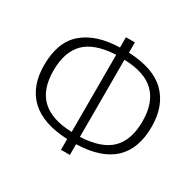

<svg xmlns="http://www.w3.org/2000/svg" viewBox="-160 -897 1120 1099"><g transform="rotate(30 400.5 -347.0)"><path d="M430 25H371V-46Q208 -53 126.5 -130Q45 -207 45 -347Q45 -500 130.5 -573.5Q216 -647 371 -651V-719H430V-651Q596 -644 675.5 -565Q755 -486 755 -349Q755 -55 430 -46ZM373 -94V-604Q233 -597 170 -533.5Q107 -470 107 -347Q107 -222 173.5 -160Q240 -98 373 -94ZM428 -93Q568 -100 631 -163Q694 -226 694 -349Q694 -471 629.5 -535Q565 -599 428 -603Z"/></g></svg>

Font: Trujillo Light
Style: Regular
Weight: 300
Designer: Fira Sans original fonts by bBox Type GmbH, Carrois Corporate GbR, & Edenspiekermann AG / Changes by Cristiano Sobral
Foundry: Fira Sans original fonts by bBox Type GmbH, Carrois Corporate GbR, & Edenspiekermann AG / Changes by Cristiano Sobral
Version: Version 4.301;July 28, 2020;FontCreator 13.0.0.2655 64-bit